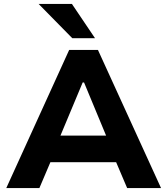

<svg xmlns="http://www.w3.org/2000/svg" viewBox="-20 -960 854 980"><path d="M12 0 333 -705H480L802 0H629L546 -195L614 -132H197L264 -195L181 0ZM402 -539 274 -233 249 -268H562L536 -233L409 -539ZM349 -765 177 -940H347L465 -765Z"/></svg>

Font: Nunito Sans 6pt ExtraBold
Style: Regular
Weight: 800
Version: Version 3.101;gftools[0.9.27]